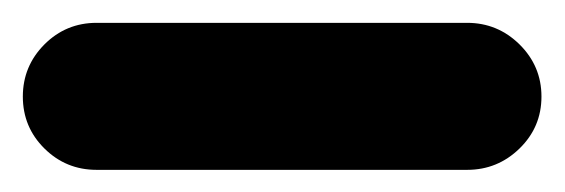

<svg xmlns="http://www.w3.org/2000/svg" viewBox="-85 -107 497 169"><path d="M-64.9 -22Q-64.9 -48.8 -45.9 -67.9Q-26.9 -86.9 0 -86.9H326.2Q353 -86.9 372.3 -67.9Q391.6 -48.8 391.6 -22Q391.6 4.9 372.3 23.7Q353 42.5 326.2 42.5H0Q-26.9 42.5 -45.9 23.7Q-64.9 4.9 -64.9 -22Z"/></svg>

Font: Mikhak-DS2-FD Bold
Style: Regular
Weight: 700
Designer: Amin Abedi
Version: Version 3.4